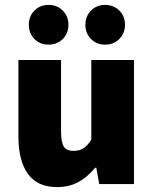

<svg xmlns="http://www.w3.org/2000/svg" viewBox="-20 -742 618 774"><path d="M54.2 -191.9V-500H226.1V-213.9Q226.1 -167.5 237.5 -150.6Q249 -133.8 275.9 -133.8Q299.8 -133.8 315.7 -143.8Q331.5 -153.8 348.1 -178.2V-500H520V0H379.9L368.2 -65.9H363.8Q331.5 -27.3 294.9 -7.6Q258.3 12.2 210 12.2Q130.4 12.2 92.3 -41.5Q54.2 -95.2 54.2 -191.9ZM118.7 -585Q96.2 -607.9 96.2 -642.1Q96.2 -676.3 118.7 -699.2Q141.1 -722.2 175.8 -722.2Q210.4 -722.2 233.2 -699.2Q255.9 -676.3 255.9 -642.1Q255.9 -607.9 233.2 -585Q210.4 -562 175.8 -562Q141.1 -562 118.7 -585ZM346.7 -585Q324.2 -607.9 324.2 -642.1Q324.2 -676.3 346.7 -699.2Q369.1 -722.2 403.8 -722.2Q438.5 -722.2 461.2 -699.2Q483.9 -676.3 483.9 -642.1Q483.9 -607.9 461.2 -585Q438.5 -562 403.8 -562Q369.1 -562 346.7 -585Z"/></svg>

Font: Source Sans Pro Black
Style: Regular
Weight: 900
Designer: Paul D. Hunt
Foundry: Adobe Systems Incorporated
Version: Version 2.020;PS 2.0;hotconv 1.0.86;makeotf.lib2.5.63406